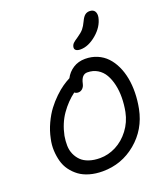

<svg xmlns="http://www.w3.org/2000/svg" viewBox="-175 -1109 1072 1238"><g transform="rotate(-20 361.0 -490.0)"><path d="M449.2 -777.8Q427.2 -777.8 417.2 -786.1Q407.2 -794.4 410.2 -809.1Q413.1 -823.2 422.9 -832.8Q432.6 -842.3 458 -858.9Q486.8 -878.4 500.7 -895Q514.6 -911.6 528.8 -941.9Q541.5 -969.2 554.9 -979.7Q568.4 -990.2 585.9 -990.2Q611.3 -990.2 621.6 -973.9Q631.8 -957.5 627 -932.1Q614.3 -871.6 558.6 -824.7Q502.9 -777.8 449.2 -777.8ZM314.9 9.8Q266.1 9.8 225.3 -2Q184.6 -13.7 155.8 -34.9Q127 -56.2 105.7 -85.2Q84.5 -114.3 75 -149.2Q65.4 -184.1 63.5 -223.1Q61.5 -262.2 70.8 -303.2Q81.1 -354.5 103.5 -402.6Q126 -450.7 152.3 -485.6Q178.7 -520.5 209.7 -550.3Q240.7 -580.1 267.1 -598.1Q293.5 -616.2 316.9 -627.9Q335.9 -665 371.6 -688Q407.2 -710.9 454.1 -710.9Q498.5 -710.9 536.4 -694.8Q574.2 -678.7 601.3 -650.1Q628.4 -621.6 647.2 -581.8Q666 -542 674.8 -495.1Q683.6 -448.2 682.6 -395.5Q681.6 -342.8 670.9 -288.1Q644.5 -156.2 544.9 -73.2Q445.3 9.8 314.9 9.8ZM160.2 -290Q154.3 -255.4 155 -223.6Q155.8 -191.9 167.7 -165Q179.7 -138.2 199.7 -118.4Q219.7 -98.6 252.7 -87.4Q285.6 -76.2 328.1 -76.2Q384.3 -76.2 437.3 -103.3Q490.2 -130.4 529.5 -182.1Q568.8 -233.9 582 -299.8Q591.3 -348.1 591.8 -395Q592.3 -441.9 583 -483.2Q573.7 -524.4 555.7 -555.9Q537.6 -587.4 507.3 -605.7Q477.1 -624 438 -624Q398.4 -624 386.2 -565.9Q381.8 -544.9 369.1 -533.4Q356.4 -522 340.8 -522Q325.2 -522 314.9 -530.8Q261.2 -491.2 219 -431.2Q176.8 -371.1 160.2 -290Z"/></g></svg>

Font: Shantell Sans Normal
Style: Italic
Weight: 400
Italic angle: -11.31°
Designer: Stephen Nixon, Anya Danilova, Shantell Martin
Foundry: Arrow Type
Version: Version 1.006;[559af2be0]